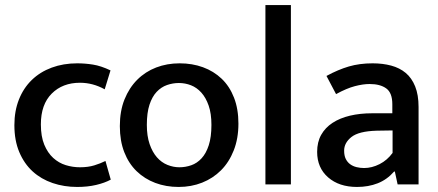

<svg xmlns="http://www.w3.org/2000/svg" viewBox="-20 -731 1738 761"><path d="M297 -68Q329 -68 353.5 -75.5Q378 -83 398 -93L419 -19Q395 -6 361 2Q327 10 286 10Q234 10 188.5 -5.5Q143 -21 109.5 -51.5Q76 -82 56.5 -128Q37 -174 37 -235Q37 -291 55 -336.5Q73 -382 106 -414Q139 -446 185 -463Q231 -480 286 -480Q317 -480 348.5 -475Q380 -470 418 -452L395 -377Q348 -403 297 -403Q228 -403 185 -360Q142 -317 142 -238Q142 -190 155.5 -157.5Q169 -125 191 -105Q213 -85 240.5 -76.5Q268 -68 297 -68Z M925 -241Q925 -182 906.5 -135Q888 -88 856 -56Q824 -24 781 -7Q738 10 688 10Q638 10 595.5 -6Q553 -22 521.5 -52.5Q490 -83 472.5 -128Q455 -173 455 -231Q455 -291 473.5 -337Q492 -383 524 -415Q556 -447 599 -463.5Q642 -480 692 -480Q742 -480 784.5 -464.5Q827 -449 858.5 -419Q890 -389 907.5 -344Q925 -299 925 -241ZM818 -236Q818 -281 807 -312.5Q796 -344 778 -364Q760 -384 737 -393Q714 -402 689 -402Q665 -402 642 -394Q619 -386 601 -367Q583 -348 572.5 -316Q562 -284 562 -236Q562 -192 573 -160Q584 -128 602 -107.5Q620 -87 643.5 -77.5Q667 -68 691 -68Q715 -68 738 -76Q761 -84 779 -103.5Q797 -123 807.5 -155.5Q818 -188 818 -236Z M1032 0V-711H1133V0Z M1274 -430Q1320 -455 1362.5 -467.5Q1405 -480 1457 -480Q1497 -480 1530.5 -471Q1564 -462 1588 -442Q1612 -422 1625.5 -388.5Q1639 -355 1639 -307V0H1556L1545 -51H1542Q1514 -19 1477 -4.5Q1440 10 1395 10Q1324 10 1280.5 -28Q1237 -66 1237 -129Q1237 -168 1253 -196.5Q1269 -225 1298 -244Q1327 -263 1367 -272.5Q1407 -282 1455 -282H1535V-318Q1535 -363 1511 -380.5Q1487 -398 1445 -398Q1419 -398 1386.5 -389.5Q1354 -381 1312 -358ZM1536 -214 1473 -213Q1402 -211 1373 -188Q1344 -165 1344 -134Q1344 -114 1350.5 -101Q1357 -88 1368 -80Q1379 -72 1393.5 -68.5Q1408 -65 1423 -65Q1454 -65 1484.5 -80.5Q1515 -96 1536 -125Z"/></svg>

Font: Mukta Mahee Medium
Style: Regular
Weight: 500
Designer: Shuchita Grover, Noopur Datye, Girish Dalvi, Yashodeep Gholap
Foundry: Ek Type
Version: Version 2.538;PS 1.000;hotconv 16.6.51;makeotf.lib2.5.65220;